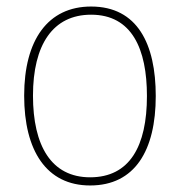

<svg xmlns="http://www.w3.org/2000/svg" viewBox="-20 -558 552 588"><path d="M457 -264C457 -423 401 -538 259 -538C127 -538 54 -436 54 -265C54 -97 122 10 256 10C393 10 457 -97 457 -264ZM81 -265C81 -421 142 -513 259 -513C384 -513 430 -408 430 -264C430 -110 377 -15 256 -15C137 -15 81 -112 81 -265Z"/></svg>

Font: Noto Sans Sinhala UI SemiCondensed Thin
Style: Regular
Weight: 100
Width: 4
Designer: Jelle Bosma - Monotype Design Team
Foundry: Monotype Imaging Inc.
Version: Version 2.006